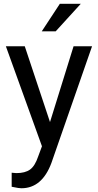

<svg xmlns="http://www.w3.org/2000/svg" viewBox="-20 -770 513 1003"><path d="M241.2 -132.3 109.4 -528.3H10.7L199.2 -5.9L179.2 47.9C168.1 80.7 154.1 103.4 137 115.7C119.9 128.1 96 134.3 65.4 134.3L41 132.3V205.6L74.7 211.9L91.8 213.4C163.4 213.4 215.7 169.4 248.5 81.5L460.9 -528.3H364.3ZM292.5 -750 198.2 -606.4H271L401.9 -750Z"/></svg>

Font: Roboto1
Style: rg
Weight: 400
Designer: Google
Version: Version 2.137; 2017